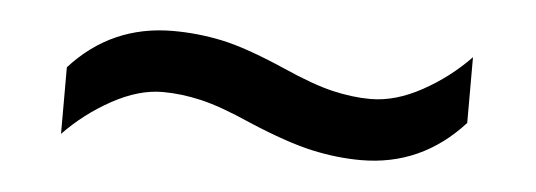

<svg xmlns="http://www.w3.org/2000/svg" viewBox="-26 -464 625 224"><g transform="rotate(5 286.0 -352.5)"><path d="M269 -319Q233 -335 209.5 -340.5Q186 -346 164 -346Q136 -346 105 -329Q74 -312 50 -287V-365Q98 -418 170 -418Q199 -418 227.5 -412Q256 -406 302 -386Q338 -370 361.5 -364.5Q385 -359 406 -359Q435 -359 466 -376Q497 -393 521 -418V-341Q472 -287 401 -287Q373 -287 343.5 -293.5Q314 -300 269 -319Z"/></g></svg>

Font: Noto Sans New Tai Lue
Style: Regular
Weight: 400
Designer: Monotype Design Team
Foundry: Monotype Imaging Inc.
Version: Version 2.003